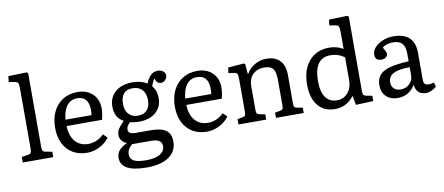

<svg xmlns="http://www.w3.org/2000/svg" viewBox="-82 -1103 3861 1669"><g transform="rotate(-10 1849.0 -268.0)"><path d="M42 0V-49L99 -58Q119 -61 124.5 -71Q130 -81 130 -109V-643Q130 -678 122.5 -688.5Q115 -699 87 -703L43 -710L49 -761L212 -766L223 -755V-105Q223 -86 228 -74Q233 -62 255 -58L311 -48V0Z M610 14Q537 14 483.5 -18Q430 -50 400.5 -109Q371 -168 371 -247Q371 -330 401.5 -391.5Q432 -453 487 -487Q542 -521 615 -521Q698 -521 748.5 -472.5Q799 -424 799 -344Q799 -302 785 -246H472Q475 -158 517.5 -109Q560 -60 633 -60Q671 -60 707 -76Q743 -92 771 -120L806 -85Q772 -39 719 -12.5Q666 14 610 14ZM472 -302H702Q705 -322 705 -348Q705 -468 604 -468Q547 -468 513.5 -425.5Q480 -383 472 -302Z M1098 230Q869 230 869 106Q869 68 891 41Q913 14 960 -8V-12Q935 -20 918.5 -42Q902 -64 902 -89Q902 -116 915.5 -139.5Q929 -163 967 -203V-206Q893 -244 893 -343Q893 -424 949.5 -472.5Q1006 -521 1100 -521Q1175 -521 1230 -488Q1246 -533 1273 -557.5Q1300 -582 1334 -582Q1363 -582 1382 -567Q1401 -552 1401 -529Q1401 -507 1384 -490Q1367 -473 1344 -473Q1318 -473 1304 -500L1294 -521Q1278 -496 1265 -458Q1303 -412 1303 -348Q1303 -269 1248 -221.5Q1193 -174 1101 -174Q1079 -174 1055.5 -177Q1032 -180 1020 -184Q1002 -164 995 -151Q988 -138 988 -124Q988 -102 1004.5 -92.5Q1021 -83 1058 -83H1186Q1278 -83 1320.5 -52Q1363 -21 1363 46Q1363 133 1293.5 181.5Q1224 230 1098 230ZM1099 -227Q1152 -227 1180 -258Q1208 -289 1208 -345Q1208 -404 1178 -437Q1148 -470 1093 -470Q988 -470 988 -348Q988 -293 1018 -260Q1048 -227 1099 -227ZM1106 167Q1183 167 1225.5 141Q1268 115 1268 70Q1268 8 1175 8H1007Q961 42 961 91Q961 131 994.5 149Q1028 167 1106 167Z M1667 14Q1594 14 1540.5 -18Q1487 -50 1457.5 -109Q1428 -168 1428 -247Q1428 -330 1458.5 -391.5Q1489 -453 1544 -487Q1599 -521 1672 -521Q1755 -521 1805.5 -472.5Q1856 -424 1856 -344Q1856 -302 1842 -246H1529Q1532 -158 1574.5 -109Q1617 -60 1690 -60Q1728 -60 1764 -76Q1800 -92 1828 -120L1863 -85Q1829 -39 1776 -12.5Q1723 14 1667 14ZM1529 -302H1759Q1762 -322 1762 -348Q1762 -468 1661 -468Q1604 -468 1570.5 -425.5Q1537 -383 1529 -302Z M1946 0V-47L1994 -56Q2010 -59 2015 -68.5Q2020 -78 2020 -104V-386Q2020 -422 2014 -433.5Q2008 -445 1986 -448L1937 -455L1944 -503L2083 -514L2095 -507L2102 -418H2105Q2132 -465 2179.5 -493Q2227 -521 2280 -521Q2360 -521 2402 -477Q2444 -433 2444 -350V-96Q2444 -74 2450 -66Q2456 -58 2475 -55L2522 -47V0H2277V-46L2321 -54Q2340 -58 2345.5 -66Q2351 -74 2351 -96V-321Q2351 -392 2329 -420.5Q2307 -449 2251 -449Q2188 -449 2150.5 -411Q2113 -373 2113 -310V-100Q2113 -78 2118 -69Q2123 -60 2138 -57L2191 -46V0Z M2798 14Q2701 14 2647 -52.5Q2593 -119 2593 -238Q2593 -325 2623 -388.5Q2653 -452 2707.5 -486.5Q2762 -521 2837 -521Q2870 -521 2903.5 -512Q2937 -503 2960 -488V-644Q2960 -679 2952.5 -689.5Q2945 -700 2917 -704L2873 -711L2879 -761L3042 -766L3053 -755V-98Q3053 -74 3059.5 -65.5Q3066 -57 3086 -53L3135 -44V3L2981 9L2967 -70H2964Q2898 14 2798 14ZM2827 -58Q2886 -58 2923 -101Q2960 -144 2960 -212V-413Q2908 -454 2835 -454Q2692 -454 2692 -248Q2692 -156 2727 -107Q2762 -58 2827 -58Z M3351 14Q3288 14 3249.5 -23Q3211 -60 3211 -121Q3211 -176 3238.5 -210Q3266 -244 3329 -261.5Q3392 -279 3498 -284V-352Q3498 -414 3472 -442Q3446 -470 3390 -470Q3363 -470 3336.5 -461.5Q3310 -453 3298 -440Q3324 -397 3324 -384Q3324 -365 3308.5 -352Q3293 -339 3270 -339Q3213 -339 3213 -391Q3213 -426 3239.5 -455.5Q3266 -485 3309.5 -503Q3353 -521 3404 -521Q3591 -521 3591 -341V-100Q3591 -56 3636 -56Q3647 -56 3658 -58Q3669 -60 3683 -64L3693 -26Q3675 -9 3649 2.5Q3623 14 3601 14Q3515 14 3506 -75Q3450 14 3351 14ZM3389 -55Q3436 -55 3467 -85.5Q3498 -116 3498 -161V-232Q3401 -232 3354.5 -207.5Q3308 -183 3308 -132Q3308 -96 3330 -75.5Q3352 -55 3389 -55Z"/></g></svg>

Font: Text Regular
Style: Regular
Weight: 400
Designer: Latin by Veronika Burian and Jose Scaglione. Greek by Irene Vlachou. Cyrillic by Vera Evstafieva.
Foundry: TypeTogether
Version: Version 3.002